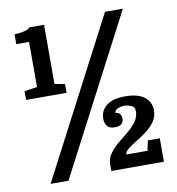

<svg xmlns="http://www.w3.org/2000/svg" viewBox="-82 -804 818 888"><g transform="rotate(-10 326.5 -360.0)"><path d="M84 10 470 -730H554L168 10ZM100 -442V-654H40V-700Q56 -700 81 -705Q106 -710 113 -720H182V-442L230 -433V-392H40V-433ZM453 -63H552L562 -110H618V0H371V-30Q371 -58 387 -80.5Q403 -103 427 -123Q451 -143 475 -162.5Q499 -182 515 -204Q531 -226 531 -253Q531 -274 513 -280.5Q495 -287 484 -287Q479 -287 468 -285.5Q457 -284 447.5 -278.5Q438 -273 436 -261Q450 -261 457 -252Q464 -243 464 -229Q464 -215 454.5 -205.5Q445 -196 423 -196Q397 -196 386.5 -210Q376 -224 376 -243Q376 -282 405.5 -305.5Q435 -329 492 -329Q553 -329 583.5 -305.5Q614 -282 614 -242Q614 -212 597.5 -189Q581 -166 557.5 -148.5Q534 -131 510 -116.5Q486 -102 469.5 -89Q453 -76 453 -63Z"/></g></svg>

Font: Domine
Style: Regular
Weight: 400
Designer: Pablo Impallari, Rodrigo Fuenzalida, Brenda Gallo
Foundry: Pablo Impallari, Rodrigo Fuenzalida, Brenda Gallo
Version: Version 2.000;September 19, 2022;FontCreator 14.0.0.2877 64-